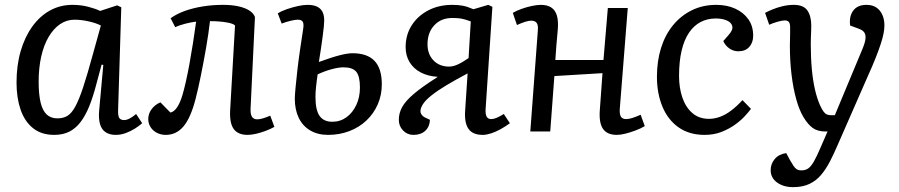

<svg xmlns="http://www.w3.org/2000/svg" viewBox="-20 -541 3700 790"><path d="M466 -90Q465 -65 470.5 -56Q476 -47 491 -47Q501 -47 513.5 -53.5Q526 -60 540 -72L565 -34Q554 -24 536 -12.5Q518 -1 497.5 6.5Q477 14 456 14Q431 14 414.5 3Q398 -8 391.5 -30.5Q385 -53 388 -86L405 -274L398 -275L376 -193Q363 -143 347.5 -104.5Q332 -66 312 -39.5Q292 -13 265.5 0.5Q239 14 203 14Q150 14 115.5 -14Q81 -42 64.5 -90.5Q48 -139 48 -201Q48 -272 65 -330.5Q82 -389 113 -432Q144 -475 186 -498Q228 -521 278 -521Q313 -521 343.5 -513Q374 -505 392 -496L462 -519L479 -511ZM216 -54Q240 -54 257 -64Q274 -74 289.5 -102Q305 -130 322 -181.5Q339 -233 362 -317L395 -436Q376 -446 345 -453Q314 -460 287 -460Q254 -460 227 -441.5Q200 -423 180 -389Q160 -355 149.5 -308Q139 -261 139 -205Q139 -153 147 -119.5Q155 -86 172 -70Q189 -54 216 -54Z M682 -466Q707 -484 740.5 -496Q774 -508 814 -514.5Q854 -521 898 -521Q934 -521 961 -515Q988 -509 1005.5 -498Q1023 -487 1029 -471L1011 -94Q1010 -72 1016.5 -61Q1023 -50 1038 -50Q1047 -50 1058.5 -53Q1070 -56 1092 -65L1109 -19Q1093 -10 1073 -2.5Q1053 5 1033.5 9.5Q1014 14 999 14Q959 14 941.5 -10.5Q924 -35 927 -88L947 -436Q941 -444 911.5 -449Q882 -454 844 -454Q838 -402 828 -344.5Q818 -287 807 -232.5Q796 -178 785 -135Q765 -57 735.5 -21.5Q706 14 662 14Q642 14 625.5 5.5Q609 -3 599.5 -18Q590 -33 590 -51Q590 -73 603.5 -91.5Q617 -110 640 -120L681 -78Q695 -80 708 -98.5Q721 -117 731 -151Q737 -171 744.5 -204Q752 -237 759.5 -278Q767 -319 774 -363.5Q781 -408 787 -452Q768 -450 742.5 -443.5Q717 -437 701 -429Z M1292 -286Q1347 -306 1379 -314Q1411 -322 1430 -322Q1491 -322 1521 -290.5Q1551 -259 1551 -194Q1551 -150 1534.5 -112Q1518 -74 1488 -45.5Q1458 -17 1417.5 -1.5Q1377 14 1330 14Q1287 14 1256 -4.5Q1225 -23 1209 -56.5Q1193 -90 1193 -135Q1193 -149 1196 -180Q1199 -211 1203.5 -251.5Q1208 -292 1214.5 -336Q1221 -380 1227 -419Q1231 -442 1226 -451Q1221 -460 1205 -460Q1195 -460 1176 -455.5Q1157 -451 1139 -444L1123 -486Q1139 -496 1161 -503.5Q1183 -511 1205.5 -516Q1228 -521 1245 -521Q1269 -521 1284 -514Q1299 -507 1306.5 -493Q1314 -479 1314 -456Q1314 -439 1307.5 -390Q1301 -341 1292 -286ZM1287 -235Q1285 -223 1283.5 -210Q1282 -197 1280.5 -184.5Q1279 -172 1278.5 -161Q1278 -150 1278 -142Q1278 -88 1295 -64Q1312 -40 1347 -40Q1380 -40 1405.5 -58.5Q1431 -77 1446 -109Q1461 -141 1461 -181Q1461 -227 1446 -245.5Q1431 -264 1393 -264Q1374 -264 1345.5 -256.5Q1317 -249 1287 -235Z M1904 -239Q1853 -212 1816.5 -190Q1780 -168 1756 -149Q1732 -130 1721 -113.5Q1710 -97 1710 -83Q1710 -76 1714.5 -69.5Q1719 -63 1726 -59L1749 -48Q1748 -20 1730 -3Q1712 14 1681 14Q1656 14 1638.5 -4Q1621 -22 1621 -48Q1621 -76 1635 -101Q1649 -126 1682.5 -154.5Q1716 -183 1774 -220L1781 -225Q1742 -227 1712 -242.5Q1682 -258 1665.5 -285Q1649 -312 1649 -347Q1649 -397 1673.5 -436Q1698 -475 1741.5 -498Q1785 -521 1841 -521Q1865 -521 1884 -517.5Q1903 -514 1928 -503L1989 -521L2006 -513L1978 -91Q1977 -71 1982.5 -61Q1988 -51 2001 -51Q2011 -51 2023 -56Q2035 -61 2053 -72L2078 -34Q2059 -20 2039 -9Q2019 2 2000 8Q1981 14 1966 14Q1925 14 1907.5 -11Q1890 -36 1894 -88ZM1917 -453Q1892 -462 1878 -464.5Q1864 -467 1841 -467Q1795 -467 1767 -437Q1739 -407 1739 -359Q1739 -318 1763.5 -292.5Q1788 -267 1828 -267Q1844 -267 1863 -275.5Q1882 -284 1908 -302Z M2459 -240 2261 -228 2244 0H2162L2193 -416Q2195 -438 2188 -447Q2181 -456 2166 -456Q2156 -456 2141.5 -451.5Q2127 -447 2107 -438L2090 -488Q2105 -497 2126 -504.5Q2147 -512 2168.5 -516.5Q2190 -521 2205 -521Q2232 -521 2248.5 -510Q2265 -499 2271.5 -476.5Q2278 -454 2275 -419Q2272 -388 2269.5 -357Q2267 -326 2265 -294H2463L2481 -508H2563L2530 -91Q2529 -70 2535 -60.5Q2541 -51 2557 -51Q2567 -51 2581.5 -55.5Q2596 -60 2616 -69L2633 -22Q2616 -12 2594.5 -4Q2573 4 2553 9Q2533 14 2518 14Q2478 14 2461 -11Q2444 -36 2448 -88Z M2927 -521Q2971 -521 3005 -505.5Q3039 -490 3059 -462Q3079 -434 3079 -394Q3079 -366 3063 -348Q3047 -330 3018 -330Q2997 -330 2980.5 -342Q2964 -354 2956 -372L2977 -396Q2997 -418 2993 -433.5Q2989 -449 2970 -457Q2951 -465 2925 -465Q2891 -465 2863 -450.5Q2835 -436 2815 -406.5Q2795 -377 2784.5 -332.5Q2774 -288 2774 -228Q2774 -180 2787.5 -140Q2801 -100 2828.5 -76Q2856 -52 2897 -52Q2920 -52 2943 -60.5Q2966 -69 2989 -86.5Q3012 -104 3035 -129L3070 -93Q3061 -81 3044.5 -63Q3028 -45 3003.5 -27.5Q2979 -10 2948 2Q2917 14 2879 14Q2816 14 2772 -17Q2728 -48 2705.5 -102.5Q2683 -157 2683 -225Q2683 -290 2700 -344Q2717 -398 2749.5 -437.5Q2782 -477 2827 -499Q2872 -521 2927 -521Z M3426 57Q3411 92 3395 123Q3379 154 3359 178Q3339 202 3311 215.5Q3283 229 3243 229Q3204 229 3177.5 210Q3151 191 3151 159Q3151 133 3168 113Q3185 93 3215 89L3230 117Q3239 132 3245 141.5Q3251 151 3258.5 155.5Q3266 160 3278 160Q3294 160 3305.5 152Q3317 144 3328.5 124Q3340 104 3355 69L3385 0H3376Q3344 0 3324 -14.5Q3304 -29 3286 -59Q3269 -87 3256.5 -131.5Q3244 -176 3237 -232.5Q3230 -289 3230 -353Q3230 -364 3230.5 -377.5Q3231 -391 3231 -405Q3231 -419 3231 -429Q3231 -445 3225.5 -451Q3220 -457 3209 -457Q3198 -457 3177.5 -451Q3157 -445 3145 -439L3128 -488Q3139 -494 3158 -502Q3177 -510 3200 -515.5Q3223 -521 3246 -521Q3286 -521 3302 -498Q3318 -475 3318 -435Q3318 -424 3317.5 -412Q3317 -400 3316.5 -387.5Q3316 -375 3316 -360Q3316 -302 3320.5 -255Q3325 -208 3333.5 -171.5Q3342 -135 3354 -108Q3362 -91 3368.5 -82Q3375 -73 3382.5 -70Q3390 -67 3399 -67H3415L3528 -338Q3539 -364 3541 -380.5Q3543 -397 3536.5 -407Q3530 -417 3513 -423L3478 -436Q3473 -473 3490.5 -497Q3508 -521 3545 -521Q3570 -521 3586 -510Q3602 -499 3610.5 -480Q3619 -461 3619 -437Q3619 -422 3615.5 -403.5Q3612 -385 3604 -360.5Q3596 -336 3583 -303Q3570 -270 3550 -226Z"/></svg>

Font: Literata
Style: Italic
Weight: 400
Italic angle: -2°
Designer: Latin by Veronika Burian and Jose Scaglione. Greek by Irene Vlachou. Cyrillic by Vera Evstafieva
Foundry: TypeTogether
Version: Version 3.103;gftools[0.9.29]